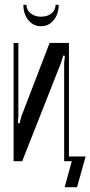

<svg xmlns="http://www.w3.org/2000/svg" viewBox="-20 -676 379 805"><path d="M269 -496V0H249V-412L252 -442L245 -443L236 -413L73 0H37V-496H57V-190L55 -160L62 -159L70 -189L188 -496ZM251 109 281 0H265V-20H339L303 109ZM213 -656H226Q226 -617 205 -591.5Q184 -566 152 -566Q120 -566 99 -591.5Q78 -617 78 -656H91Q91 -634 108.5 -620Q126 -606 152 -606Q179 -606 196 -620Q213 -634 213 -656Z"/></svg>

Font: Moniqa SemBd Narrow Heading
Style: Regular
Weight: 600
Width: 4
Designer: Rajesh Rajput
Foundry: Rajesh Rajput
Version: Version 1.000